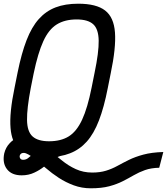

<svg xmlns="http://www.w3.org/2000/svg" viewBox="-20 -834 902 1037"><path d="M470 183Q422 183 378.5 167Q335 151 297.5 126.5Q260 102 229 75Q223 71 218 66Q194 85 166 98Q135 113 97 113Q43 113 17.5 79.5Q-8 46 3 -6Q11 -38 32 -60Q41 -70 51 -77Q40 -105 37 -142Q30 -224 59 -362L75 -442Q96 -546 123.5 -617Q151 -688 189.5 -731Q228 -774 280 -794Q332 -814 403 -814Q500 -814 547.5 -777.5Q595 -741 601 -658.5Q607 -576 578 -438L562 -358Q542 -255 514.5 -183.5Q487 -112 448.5 -69Q410 -26 358 -6Q333 4 304 9Q297 11 291 14Q303 24 315 33Q349 61 389.5 79.5Q430 98 478 98Q520 98 552.5 88Q585 78 614 62Q643 46 676.5 29.5Q710 13 754.5 1Q799 -11 862 -13L840 72Q796 73 763.5 84.5Q731 96 702.5 112.5Q674 129 642.5 145Q611 161 570 172Q529 183 470 183ZM245 -71Q309 -71 351.5 -97.5Q394 -124 423.5 -187.5Q453 -251 475 -362L491 -442Q514 -552 513 -614.5Q512 -677 483.5 -703Q455 -729 394 -729Q330 -729 286.5 -702Q243 -675 214 -611.5Q185 -548 162 -438L146 -358Q125 -248 126 -185.5Q127 -123 156 -97Q185 -71 245 -71ZM146 8Q138 3 131 -1Q130 -2 128 -2Q124 -4 120 -6Q111 -9 105 -8Q93 -7 88 3Q84 12 88.5 20.5Q93 29 105 29Q122 29 134 18Q139 14 146 8Z"/></svg>

Font: Victor Mono Thin SemiBold
Style: Italic
Weight: 600
Italic angle: -12°
Monospace: yes
Version: Version 1.561;gftools[0.9.30]